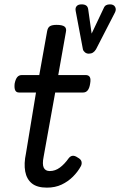

<svg xmlns="http://www.w3.org/2000/svg" viewBox="-20 -844 551 880"><path d="M195 16Q150 16 126 -3.5Q102 -23 95.5 -58.5Q89 -94 99 -141L145 -420H67Q55 -420 50 -429.5Q45 -439 47 -460Q51 -481 59 -490.5Q67 -500 80 -500H160L196 -701Q199 -718 209 -724Q219 -730 239 -730Q266 -730 276 -722Q286 -714 282 -697L247 -500H373Q386 -500 391.5 -491Q397 -482 393 -460Q390 -440 382 -430Q374 -420 361 -420H233L180 -126Q173 -91 180.5 -75.5Q188 -60 208 -60Q233 -60 254.5 -76Q276 -92 295 -119Q303 -129 313 -130Q323 -131 336 -122Q351 -114 353.5 -103.5Q356 -93 351 -83Q337 -57 314.5 -34.5Q292 -12 262.5 2Q233 16 195 16ZM484 -824Q501 -824 507.5 -812.5Q514 -801 507 -787L420 -618Q414 -608 406 -603Q398 -598 387 -598Q377 -598 369.5 -604Q362 -610 360 -618L327 -793Q324 -807 331 -815.5Q338 -824 354 -824Q367 -824 374.5 -819Q382 -814 384 -803L400 -690L455 -806Q459 -816 466 -820Q473 -824 484 -824Z"/></svg>

Font: Playwrite ZA
Style: Regular
Weight: 400
Designer: Veronika Burian, José Scaglione
Foundry: TypeTogether
Version: Version 1.002